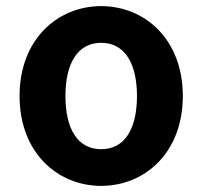

<svg xmlns="http://www.w3.org/2000/svg" viewBox="-20 -594 661 628"><path d="M311 14C453 14 578 -94 578 -280C578 -466 453 -574 311 -574C169 -574 44 -466 44 -280C44 -94 169 14 311 14ZM311 -106C233 -106 194 -174 194 -280C194 -385 233 -454 311 -454C389 -454 428 -385 428 -280C428 -174 389 -106 311 -106Z"/></svg>

Font: Noto Sans CJK TC
Style: Bold
Weight: 700
Designer: Ryoko NISHIZUKA 西塚涼子 (kana, bopomofo & ideographs); Paul D. Hunt (Latin, Greek & Cyrillic); Sandoll Communications 산돌커뮤니
Foundry: Adobe
Version: Version 2.004;hotconv 1.0.118;makeotfexe 2.5.65603